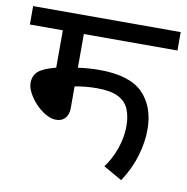

<svg xmlns="http://www.w3.org/2000/svg" viewBox="-70 -690 710 729"><g transform="rotate(10 284.5 -325.5)"><path d="M208 -551V-421Q250 -427 291 -427Q407 -427 458 -375.5Q509 -324 509 -235Q509 -187 493.5 -134Q478 -81 444 -29L372 -70Q397 -103 412.5 -147Q428 -191 428 -234Q428 -272 416.5 -299.5Q405 -327 376 -342Q347 -357 293 -357Q249 -357 208 -349V-266Q208 -241 195.5 -226.5Q183 -212 160 -212Q141 -212 120 -224Q99 -236 81 -255Q63 -274 52 -295Q41 -316 41 -333Q41 -361 59 -377.5Q77 -394 127 -407V-551H0V-622H569V-551Z"/></g></svg>

Font: Noto Sans Living
Style: Regular
Weight: 400
Designer: Monotype Design Team
Foundry: Monotype Imaging Inc.
Version: Version 2.013; ttfautohint (v1.8.4.7-5d5b)